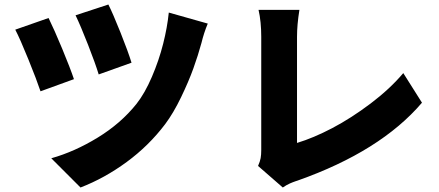

<svg xmlns="http://www.w3.org/2000/svg" viewBox="-20 -780 1952 854"><path d="M462 -759.9Q481.5 -721.6 516 -635.3Q550.4 -549 565 -501.1L419 -448.9Q404.5 -496.8 371.8 -580.4Q339.1 -664.1 316.1 -712ZM730.8 -724.1 904.1 -675.1Q886.7 -633.2 876.1 -589.1Q861.2 -534.4 840.2 -476Q819.2 -417.6 785.3 -347.3Q751.4 -277 714.8 -228Q641.7 -131.4 543.3 -59.3Q445 12.8 338.1 54L208.1 -76Q311.8 -105.1 414.6 -168Q517.4 -230.8 587 -317.8Q624.3 -365.1 655.7 -438.4Q687.1 -511.7 705.6 -584.9Q724.1 -658 730.8 -724.1ZM196 -699.9Q220.5 -650.2 256.6 -563.4Q292.6 -476.6 308.9 -427.9L160.2 -373.9Q143.5 -424 106.2 -516Q68.9 -608 47.9 -648.1Z M1237.9 54 1127.8 -41.9Q1136.7 -61.8 1139.4 -76.9Q1142 -92 1142 -112.9V-616.1Q1142 -683.6 1130 -736.2H1311.8Q1301.1 -670.1 1301.1 -616.1V-144.2Q1373.9 -166.2 1457.9 -210.2Q1541.9 -254.3 1628.2 -319.4Q1714.5 -384.6 1773.8 -454.9L1856.9 -323.2Q1672.6 -107.2 1304 23.1Q1302.6 23.4 1294.7 26.1Q1286.9 28.8 1282.1 30.7Q1277.3 32.7 1269.4 36Q1261.4 39.4 1253.6 44Q1245.7 48.7 1237.9 54Z"/></svg>

Font: Karasuma Gothic
Style: Black
Weight: 900
Designer: Rasmus Andersson / Ryoko Nishizuka
Foundry: Genbu
Version: Version 1.00